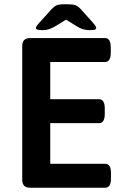

<svg xmlns="http://www.w3.org/2000/svg" viewBox="-20 -878 586 898"><path d="M182 -737Q161 -737 154.5 -739.5Q148 -742 148 -747Q148 -750 151 -755.5Q154 -761 167 -775L221 -835Q233 -848 244.5 -853Q256 -858 279 -858H299Q322 -858 333.5 -853.5Q345 -849 358 -835L411 -776Q424 -761 427 -755.5Q430 -750 430 -747Q430 -742 424 -739.5Q418 -737 397 -737Q370 -737 344 -752L289 -786L235 -753Q222 -746 209 -741.5Q196 -737 182 -737ZM121 0Q84 0 84 -37V-663Q84 -700 121 -700H471Q498 -700 498 -657V-631Q498 -588 471 -588H215V-414H443Q470 -414 470 -371V-345Q470 -302 443 -302H215V-112H472Q499 -112 499 -69V-43Q499 0 472 0Z"/></svg>

Font: Asap SemiBold
Style: Regular
Weight: 600
Designer: Pablo Cosgaya
Foundry: Omnibus-Type
Version: Version 3.001; ttfautohint (v1.8.3)